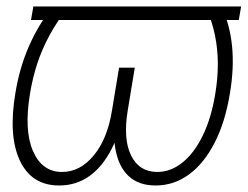

<svg xmlns="http://www.w3.org/2000/svg" viewBox="-20 -566 769 596"><path d="M728.5 -545.9 721.2 -503.9H76.2L83.5 -545.9ZM143.6 -545.9H193.4Q158.2 -501.5 134.3 -457.5Q110.4 -413.6 95.7 -368.7Q81.1 -323.7 73.2 -275.9Q54.2 -162.1 82.3 -97.2Q110.4 -32.2 172.9 -32.2Q228.5 -32.2 271 -83.5Q313.5 -134.8 327.6 -223.1L349.6 -356H388.2L369.1 -242.2Q355.5 -161.1 327.1 -105Q298.8 -48.8 257.6 -19.5Q216.3 9.8 163.6 9.8Q78.1 9.8 41.7 -67.4Q5.4 -144.5 27.8 -277.3Q40.5 -355.5 69.8 -422.4Q99.1 -489.3 143.6 -545.9ZM618.2 -545.9H667.5Q693.8 -489.3 700.4 -422.1Q707 -355 693.8 -277.3Q679.7 -188.5 646.7 -123.8Q613.8 -59.1 566.9 -24.7Q520 9.8 462.9 9.8Q410.6 9.8 379.2 -19.5Q347.7 -48.8 337.9 -105.2Q328.1 -161.6 340.8 -242.2L360.4 -356H398.4L376.5 -223.1Q361.8 -134.3 387 -83.3Q412.1 -32.2 468.3 -32.2Q509.8 -32.2 546.4 -61.5Q583 -90.8 609.6 -145.5Q636.2 -200.2 648.4 -275.9Q656.2 -323.2 656.2 -367.9Q656.2 -412.6 647.2 -456.8Q638.2 -501 618.2 -545.9Z"/></svg>

Font: Inter 18pt ExtraLight
Style: Italic
Weight: 250
Italic angle: -9.3988°
Designer: Rasmus Andersson
Foundry: rsms
Version: Version 4.001;git-66647c0bb